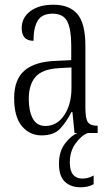

<svg xmlns="http://www.w3.org/2000/svg" viewBox="-20 -564 469 814"><path d="M156 10Q106 10 73 -29Q40 -68 40 -148Q40 -227 84 -265Q128 -303 218 -306L282 -309V-372Q282 -439 265.5 -472.5Q249 -506 203 -506Q158 -506 140 -476.5Q122 -447 122 -391Q72 -391 72 -445Q72 -489 108.5 -516.5Q145 -544 207 -544Q274 -544 308 -504.5Q342 -465 342 -369V-108Q342 -60 353 -45.5Q364 -31 391 -31H394V0H296L287 -89H283Q261 -46 234.5 -18Q208 10 156 10ZM172 -30Q222 -30 252.5 -76Q283 -122 283 -191V-278L229 -275Q159 -271 130.5 -238Q102 -205 102 -145Q102 -93 119 -61.5Q136 -30 172 -30ZM321 230Q280 230 255 206.5Q230 183 230 130Q230 78 256 44Q282 10 309 0H352Q324 11 300 44.5Q276 78 276 125Q276 160 290 176.5Q304 193 328 193Q340 193 351.5 190.5Q363 188 377 180V217Q354 230 321 230Z"/></svg>

Font: Noto Serif Tamil ExtraCondensed Light
Style: Regular
Weight: 300
Width: 2
Designer: Indian Type Foundry, Tom Grace, and the Monotype Design Team
Foundry: Monotype Imaging Inc.
Version: Version 2.004; ttfautohint (v1.8.4.7-5d5b)